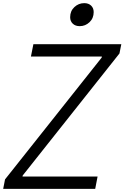

<svg xmlns="http://www.w3.org/2000/svg" viewBox="-28 -1197 789 1217"><path d="M416.7 -1087.9Q416.7 -1127 443.4 -1152Q470.1 -1177.1 505.9 -1177.1Q533.2 -1177.1 549.5 -1161.5Q565.8 -1145.8 565.8 -1120.4Q565.8 -1081.4 539.4 -1056.3Q513 -1031.2 477.2 -1031.2Q449.9 -1031.2 433.3 -1046.9Q416.7 -1062.5 416.7 -1087.9ZM168 -838.5 183.6 -916.7H740.9L729.2 -858.1L115.9 -84.6L114.6 -78.1H590.5L575.5 0H-7.8L3.9 -59.9L616.5 -832L617.8 -838.5Z"/></svg>

Font: Monoid
Style: Italic
Weight: 400
Width: 4
Italic angle: -11°
Monospace: yes
Version: Version 0.61